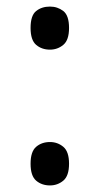

<svg xmlns="http://www.w3.org/2000/svg" viewBox="-20 -557 302 584"><path d="M132 -406Q107 -406 90 -420.5Q73 -435 73 -472Q73 -510 90 -523.5Q107 -537 132 -537Q155 -537 172.5 -523.5Q190 -510 190 -472Q190 -435 172.5 -420.5Q155 -406 132 -406ZM132 7Q107 7 90 -7.5Q73 -22 73 -59Q73 -96 90 -110.5Q107 -125 132 -125Q155 -125 172.5 -110.5Q190 -96 190 -59Q190 -22 172.5 -7.5Q155 7 132 7Z"/></svg>

Font: Noto Serif SemiCondensed
Style: Regular
Weight: 400
Width: 4
Designer: Monotype Design Team
Foundry: Monotype Imaging Inc.
Version: Version 2.013